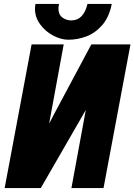

<svg xmlns="http://www.w3.org/2000/svg" viewBox="-20 -949 678 969"><path d="M340.5 0 413 -394 186 0H3.5L139.5 -725H301.5L228 -325L253.5 -374L441 -725H638.5L502.5 0ZM156.5 -904.5Q156.5 -915 159 -929H278Q275 -916.5 275 -906Q275 -875.5 294.5 -860.8Q314 -846 340 -846Q401.5 -846 421.5 -929H544Q531 -862.5 495.8 -822.2Q460.5 -782 415.8 -765.2Q371 -748.5 325.5 -748.5Q288.5 -748.5 248.8 -769.2Q209 -790 182.8 -826Q156.5 -862 156.5 -904.5Z"/></svg>

Font: JuliaMono Black
Style: Italic
Weight: 900
Italic angle: -9°
Monospace: yes
Designer: cormullion
Foundry: corm
Version: Version 0.057; ttfautohint (v1.8.4)